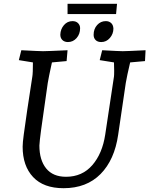

<svg xmlns="http://www.w3.org/2000/svg" viewBox="-20 -974 785 1009"><path d="M99 -203Q99 -224 105 -268Q111 -312 123 -395L150 -572Q153 -589 153 -646L79 -658L92 -710Q187 -705 206 -705Q228 -705 335 -710L330 -653L253 -646L248 -623Q243 -600 238.5 -578Q234 -556 231 -538L222 -475Q204 -351 196 -291.5Q188 -232 187 -209Q187 -133 222.5 -89Q258 -45 327 -45Q412 -45 465 -106Q518 -167 533 -267L579 -572Q580 -578 580 -603Q580 -633 579 -646L504 -658L517 -710Q607 -705 625 -705Q645 -705 745 -710L742 -653L664 -646Q647 -574 641 -538L601 -266Q582 -134 508.5 -59.5Q435 15 314 15Q209 15 154 -43.5Q99 -102 99 -203ZM297 -792Q298 -821 316 -842Q334 -863 361 -863Q380 -863 390.5 -852Q401 -841 401 -826Q401 -795 382.5 -774Q364 -753 337 -753Q319 -753 308 -763.5Q297 -774 297 -792ZM472 -791Q472 -822 490.5 -842.5Q509 -863 536 -863Q553 -863 564 -853Q575 -843 576 -824Q576 -796 557.5 -774.5Q539 -753 512 -753Q493 -753 482.5 -763.5Q472 -774 472 -791ZM335 -954H595L590 -900H335Z"/></svg>

Font: Andada Pro
Style: Italic
Weight: 400
Italic angle: -7°
Designer: Carolina Giovagnoli
Foundry: Huerta Tipografica
Version: Version 3.005; ttfautohint (v1.8.4)